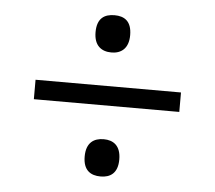

<svg xmlns="http://www.w3.org/2000/svg" viewBox="-42 -647 649 580"><g transform="rotate(5 282.5 -357.5)"><path d="M283 -489C312 -489 335 -505 335 -546C335 -589 312 -602 283 -602C253 -602 230 -589 230 -546C230 -505 253 -489 283 -489ZM62 -328H503V-387H62ZM283 -113C312 -113 335 -127 335 -169C335 -211 312 -226 283 -226C253 -226 230 -211 230 -169C230 -127 253 -113 283 -113Z"/></g></svg>

Font: Noto Serif Gurmukhi SemiBold
Style: Regular
Weight: 600
Designer: Vaibhav Singh and the Monotype Design Team
Foundry: Monotype Imaging Inc.
Version: Version 2.004